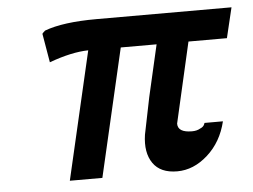

<svg xmlns="http://www.w3.org/2000/svg" viewBox="-41 -523 766 582"><g transform="rotate(-5 341.5 -231.5)"><path d="M105 -442Q108 -446 114 -451Q170 -472 272 -472H683L661 -380H544L488 -135Q488 -108 531 -108Q546 -108 556 -114Q566 -118 569 -125Q569 -126 571 -130H627Q612 -68 569 -29.5Q526 9 476 9Q425 9 402.5 -23.5Q380 -56 388 -110Q391 -126 411 -223L447 -380H338L248 9H149L239 -380Q188 -379 120 -354Z"/></g></svg>

Font: Coval
Style: Italic
Weight: 400
Foundry: Context Ltd
Version: Version 001.000